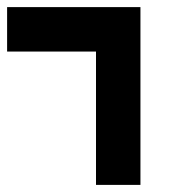

<svg xmlns="http://www.w3.org/2000/svg" viewBox="-20 -520 540 540"><path d="M0 -375V-500H375V0H250V-375Z"/></svg>

Font: GalmuriMono7 Regular
Style: Regular
Weight: 400
Designer: Lee Minseo (quiple)
Version: Version 2.399;hotconv 1.1.1;makeotfexe 2.6.0 DEVELOPMENT